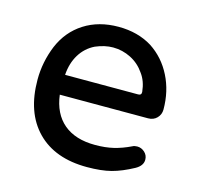

<svg xmlns="http://www.w3.org/2000/svg" viewBox="-82 -596 718 694"><g transform="rotate(15 276.5 -249.0)"><path d="M45.9 -249Q45.9 -314.5 71.3 -377Q97.7 -439.5 151.9 -474.1Q206.1 -508.8 280.3 -508.8Q352.5 -508.8 406.2 -475.6Q457 -442.4 485.4 -386.2Q513.7 -330.1 513.7 -261.7Q513.7 -243.2 501 -230Q488.3 -216.8 467.8 -216.8H137.7Q146.5 -147.5 189.9 -110.8Q233.4 -74.2 307.6 -74.2Q345.7 -74.2 376.5 -81.5Q407.2 -88.9 439.5 -104.5Q446.3 -108.4 457 -108.4Q472.7 -108.4 484.9 -97.2Q497.1 -85.9 497.1 -69.3Q497.1 -46.9 470.7 -32.2Q427.7 -8.8 390.6 1Q353.5 10.7 299.8 10.7Q179.7 10.7 112.8 -57.6Q45.9 -126 45.9 -249ZM411.1 -291Q423.8 -291 422.9 -303.7Q418.9 -342.8 399.4 -369.1Q378.9 -399.4 347.2 -415.5Q315.4 -431.6 280.3 -431.6Q249 -431.6 214.8 -417Q180.7 -400.4 160.6 -367.7Q140.6 -335 137.7 -291Z"/></g></svg>

Font: jf-openhuninn-2.0
Style: Regular
Weight: 400
Designer: [Kosugi Maru]
Designed by MOTOYA      

[Varela Round]
Joe Prince (Latin component); Avraham Cornfeld (Hebrew component)
Foundry: justfont CO.,LTD.
Version: 2.0